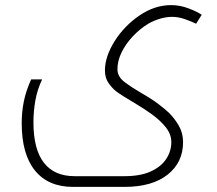

<svg xmlns="http://www.w3.org/2000/svg" viewBox="-20 -492 850 752"><path d="M266 240Q169 240 117 176Q65 112 65 -10Q65 -54 73.5 -95.5Q82 -137 102 -181H145Q126 -141 118.5 -98.5Q111 -56 111 -13Q111 93 152 145.5Q193 198 272 198H468Q530 198 570.5 179.5Q611 161 631 130.5Q651 100 651 65Q651 33 628.5 5.5Q606 -22 574.5 -44.5Q543 -67 516 -83Q484 -102 465 -114Q446 -126 434 -135Q417 -149 404 -168.5Q391 -188 391 -216Q391 -270 429 -331Q467 -391 526.5 -431.5Q586 -472 650 -472Q685 -472 719 -459Q753 -446 770 -434L748 -399Q737 -405 708.5 -415.5Q680 -426 655 -426Q631 -426 606 -418.5Q581 -411 559 -398Q528 -379 500.5 -350Q473 -321 456.5 -287.5Q440 -254 440 -221Q440 -192 467.5 -171Q495 -150 533 -128Q575 -104 600.5 -84.5Q626 -65 642 -50Q664 -28 680.5 0.5Q697 29 697 65Q697 144 636.5 192Q576 240 467 240Z"/></svg>

Font: Noto Kufi Arabic ExtraLight
Style: Regular
Weight: 200
Designer: Monotype Design Team, David Williams, Khaled Hosny
Foundry: Google LLC
Version: Version 2.109; ttfautohint (v1.8.4.7-5d5b)